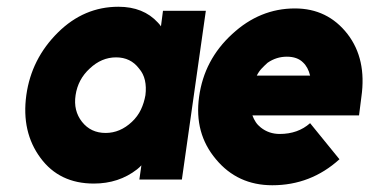

<svg xmlns="http://www.w3.org/2000/svg" viewBox="-20 -532 1095 569"><path d="M463 -500 457 -454Q455 -457 452.5 -460Q450 -463 448 -465Q405 -512 331 -512Q229 -512 152 -436Q73 -358 58 -250Q43 -141 100 -64Q156 12 258 12Q332 12 386 -30Q390 -33 393 -36Q396 -39 399 -42L393 0H519L590 -500ZM324 -362Q367 -362 392 -329Q405 -314 409.5 -294Q414 -274 411 -250Q407 -227 397.5 -207Q388 -187 371 -171Q336 -138 293 -138Q249 -138 223 -171Q197 -204 204 -250Q211 -297 246 -329Q281 -362 324 -362ZM1044 -190 1051 -245Q1067 -357 1010 -431Q951 -507 854 -507Q750 -507 668 -431Q585 -355 570 -245Q555 -137 620 -60Q684 17 787 17Q901 17 986 -60L899 -167Q863 -135 809 -135Q777 -135 753 -154Q744 -161 738 -170Q732 -179 728 -190ZM830 -364Q861 -364 878 -347Q893 -333 899 -308H741Q747 -320 755.5 -329Q764 -338 773 -346Q799 -364 830 -364Z"/></svg>

Font: Unageo
Style: ExtraBold-Italic
Weight: 800
Designer: Richard Sepsi
Foundry: Richard Sepsi
Version: Version 2.000